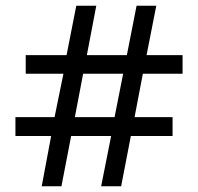

<svg xmlns="http://www.w3.org/2000/svg" viewBox="-20 -652 693 672"><path d="M159 -176H34V-242H171L202 -394H70V-459H213L247 -632H317L284 -459H424L458 -632H527L493 -459H619V-394H480L451 -242H584V-176H438L404 0H334L369 -176H229L195 0H126ZM381 -242 411 -394H271L242 -242Z"/></svg>

Font: Noto Sans Gurmukhi
Style: Regular
Weight: 400
Designer: Jelle Bosma - Monotype Design Team
Foundry: Monotype Imaging Inc.
Version: Version 2.003